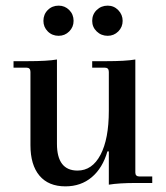

<svg xmlns="http://www.w3.org/2000/svg" viewBox="-20 -649 589 681"><path d="M188 -522Q165 -522 149.5 -537.5Q134 -553 134 -575Q134 -598 149.5 -613.5Q165 -629 188 -629Q210 -629 225.5 -613.5Q241 -598 241 -575Q241 -553 225.5 -537.5Q210 -522 188 -522ZM362 -522Q339 -522 323 -537.5Q307 -553 307 -575Q307 -598 323 -613.5Q339 -629 362 -629Q384 -629 399.5 -613Q415 -597 415 -575Q415 -553 399.5 -537.5Q384 -522 362 -522ZM212 12Q152 12 120 -26Q88 -64 88 -134V-394Q88 -409 74 -409H28V-432H77Q148 -432 182 -438V-139Q182 -44 255 -44Q307 -44 336.5 -100Q366 -156 366 -256V-394Q366 -409 352 -409H307V-432H356Q426 -432 460 -438V-37Q460 -23 475 -23H520V0H463Q402 0 366 6V-112H361Q344 -53 305.5 -20.5Q267 12 212 12Z"/></svg>

Font: Arapey
Style: Regular
Weight: 400
Designer: Eduardo Rodriguez Tunni
Foundry: Eduardo Rodriguez Tunni
Version: Version 4.000